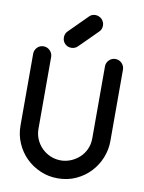

<svg xmlns="http://www.w3.org/2000/svg" viewBox="-99 -998 802 1067"><g transform="rotate(10 301.5 -465.0)"><path d="M47.9 -658.2Q47.9 -668.5 51.8 -677.7Q55.7 -687 62.5 -694.1Q69.3 -701.2 78.6 -705.1Q87.9 -709 98.1 -709Q108.9 -709 117.9 -705.1Q127 -701.2 134 -694.1Q141.1 -687 145.3 -678Q149.4 -668.9 149.4 -658.2V-253.4Q149.4 -220.7 161.6 -193.1Q173.8 -165.5 194.6 -145Q215.3 -124.5 242.9 -112.8Q270.5 -101.1 301.3 -101.1Q329.1 -101.1 356.2 -111.8Q383.3 -122.6 405 -142.1Q426.8 -161.6 439.9 -189.7Q453.1 -217.8 453.1 -253.4V-658.2Q453.1 -668.9 457 -678Q460.9 -687 468 -694.1Q475.1 -701.2 484.1 -705.1Q493.2 -709 503.9 -709Q514.2 -709 523.4 -705.1Q532.7 -701.2 539.6 -694.1Q546.4 -687 550.5 -678Q554.7 -668.9 554.7 -658.2V-253.4Q554.7 -206.1 536.4 -160.4Q518.1 -114.7 484.9 -79.1Q451.7 -43.5 404.8 -21.7Q357.9 0 301.3 0Q249 0 202.9 -20Q156.7 -40 122.3 -74.2Q87.9 -108.4 67.9 -154.5Q47.9 -200.7 47.9 -253.4V-456.1ZM286.6 -742.7Q272 -727.5 250.5 -727.5Q229 -727.5 214.6 -741.9Q200.2 -756.3 200.2 -777.8Q200.2 -799.3 215.3 -814L316.4 -915Q330.1 -930.2 352.5 -930.2Q362.3 -930.2 371.8 -926Q381.3 -921.9 387.9 -915.3Q394.5 -908.7 398.7 -899.2Q402.8 -889.6 402.8 -879.9Q402.8 -856.9 388.2 -843.8L337.4 -793Z"/></g></svg>

Font: TGL 0-17
Style: Regular
Weight: 400
Designer: Peter Wiegel
Foundry: Peter Wiegel
Version: Version 1.003 2010